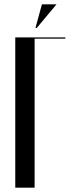

<svg xmlns="http://www.w3.org/2000/svg" viewBox="-20 -873 324 893"><path d="M151 -743 243 -853H175L145 -743ZM51 0H141V-693H284V-699H51Z"/></svg>

Font: Moniqa SemBd Display
Style: Regular
Weight: 600
Designer: Rajesh Rajput
Foundry: Rajesh Rajput
Version: Version 1.000